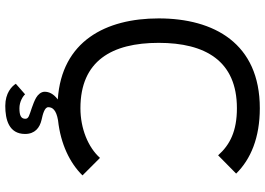

<svg xmlns="http://www.w3.org/2000/svg" viewBox="-162 -650 1029 746"><g transform="rotate(90 353.0 -277.5)"><path d="M448 12C540 2 614 -34 662 -83L594 -151C553 -105 480 -75 401 -75C217 -75 147 -197 147 -379C147 -560 217 -683 401 -683C490 -683 543 -656 584 -610L655 -680C599 -737 515 -772 401 -772C149 -772 52 -594 52 -379C52 -174 140 -2 367 13C344 30 337 48 337 64C337 78 348 90 360 97C370 103 388 110 400 114C429 124 442 126 442 139C442 156 429 162 401 162C375 162 354 148 347 140L306 176C316 192 342 217 392 217C445 217 501 203 501 140C501 102 477 83 446 76C423 71 397 64 397 50C397 34 407 19 448 12Z"/></g></svg>

Font: Hibana SubMedium
Style: Regular
Weight: 500
Width: 6
Designer: pygmalion
Foundry: ybstudio
Version: Version 0.930;hotconv 1.0.109;makeotfexe 2.5.65596